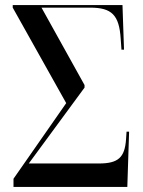

<svg xmlns="http://www.w3.org/2000/svg" viewBox="-20 -734 563 754"><path d="M33 0H480L487 -217H477L475 -187C470 -115 444 -92 368 -92H93L312 -390V-400L143 -704H334C419 -704 448 -675 454 -582L457 -539H467L461 -714H30V-704L240 -329L33 -32Z"/></svg>

Font: Noto Serif Display Condensed
Style: Regular
Weight: 400
Width: 3
Designer: Monotype Design Team
Foundry: Monotype Imaging Inc.
Version: Version 2.009